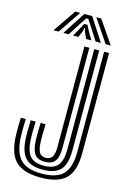

<svg xmlns="http://www.w3.org/2000/svg" viewBox="-145 -1051 747 1127"><g transform="rotate(15 228.0 -487.0)"><path d="M219.8 10Q115.2 10 68.4 -36.8Q21.5 -83.5 17.8 -191Q17 -212 17.1 -237.2Q17.2 -262.5 18.8 -300H48.8Q47.2 -261.8 47.1 -237Q47 -212.2 47.8 -192Q51.5 -96 92 -55Q132.5 -14 219.8 -14Q311.5 -14 351.1 -55.1Q390.8 -96.2 390.8 -191V-800H420.8V-191Q420.8 -83.5 374.1 -36.8Q327.5 10 219.8 10ZM219.8 -38Q147.2 -38 114.1 -74Q81 -110 77.8 -193Q77 -212.5 77.1 -237.1Q77.2 -261.8 78.8 -300H108.8Q107.2 -264 107.1 -239.1Q107 -214.2 107.8 -194Q110.5 -123.2 136.4 -92.6Q162.2 -62 219.8 -62Q279.2 -62 305 -91.9Q330.8 -121.8 330.8 -191V-800H360.8V-191Q360.8 -109 328 -73.5Q295.2 -38 219.8 -38ZM219.8 -86Q177 -86 158.4 -111.9Q139.8 -137.8 137.8 -195Q137 -216.5 137.1 -239.8Q137.2 -263 138.8 -300H168.8Q167 -255.2 167.1 -235Q167.2 -214.8 167.8 -195Q169 -153.5 179.8 -131.8Q190.5 -110 219.8 -110Q247.2 -110 259 -128.9Q270.8 -147.8 270.8 -191V-800H300.8V-191Q300.8 -134.8 281.9 -110.4Q263 -86 219.8 -86ZM71 -845 166 -984H196L102 -845ZM131 -845 221 -984H269L359 -845H327L275.2 -926L251 -962.5H239L214.8 -925.8L163 -845ZM388 -845 294 -984H324L419 -845ZM190 -845 221.5 -900.8 235 -927.5H255L268.8 -900.8L301 -845H269L251.5 -884.5L247 -905.2H243L238.8 -884.5L222 -845Z"/></g></svg>

Font: Big Shoulders Inline Display Black
Style: Regular
Weight: 900
Designer: Patric King
Foundry: XO Type Co
Version: Version 1.000